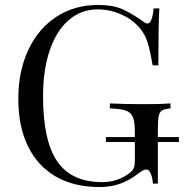

<svg xmlns="http://www.w3.org/2000/svg" viewBox="-20 -742 743 776"><path d="M703 -168H618V0H598Q597 -20 590 -38.5Q583 -57 571 -57Q565 -57 559 -54Q553 -51 538 -40Q503 -13 465.5 0.5Q428 14 382 14Q279 14 205.5 -28.5Q132 -71 93 -151Q54 -231 54 -342Q54 -456 95.5 -542.5Q137 -629 210 -675.5Q283 -722 376 -722Q435 -722 473 -705.5Q511 -689 556 -657Q569 -647 576 -647Q595 -647 601 -708H624Q620 -643 620 -478H597Q588 -531 578 -565.5Q568 -600 547 -626Q518 -662 471.5 -683Q425 -704 374 -704Q308 -704 258 -661Q208 -618 181 -538.5Q154 -459 154 -353Q154 -173 211.5 -89.5Q269 -6 392 -6Q452 -6 496 -37Q514 -49 519.5 -60.5Q525 -72 525 -92V-168H408V-188H525V-208Q525 -250 517 -269Q509 -288 489 -295Q469 -302 424 -304V-324Q476 -321 565 -321Q633 -321 669 -324V-304Q646 -302 635.5 -296Q625 -290 621.5 -273Q618 -256 618 -218V-188H703Z"/></svg>

Font: Playfair Display SC
Style: Regular
Weight: 400
Designer: Claus Eggers Sørensen
Foundry: Claus Eggers Sørensen
Version: Version 1.200; ttfautohint (v1.6)